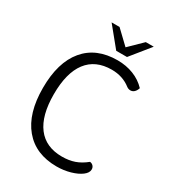

<svg xmlns="http://www.w3.org/2000/svg" viewBox="-211 -1001 1018 1128"><g transform="rotate(30 298.0 -437.5)"><path d="M52 -350Q52 -523 130 -616.5Q208 -710 352 -710Q410 -710 460 -690.5Q510 -671 546 -633Q540 -614 529 -604Q518 -594 504 -594Q490 -594 478 -603Q424 -645 350 -645Q240 -645 183 -570Q126 -495 126 -350Q126 -206 183 -131Q240 -56 350 -56Q397 -56 434.5 -69Q472 -82 509 -112Q522 -111 531 -101.5Q540 -92 540 -78Q540 -55 513.5 -35Q487 -15 443.5 -2.5Q400 10 352 10Q209 10 130.5 -84Q52 -178 52 -350ZM209 -885H263L353 -799L441 -885H495L389 -754H316Z"/></g></svg>

Font: Krub
Style: Regular
Weight: 400
Designer: Ekaluck Peanpanawate
Foundry: Cadson Demak Co.,Ltd.
Version: Version 1.000; ttfautohint (v1.6)